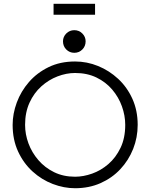

<svg xmlns="http://www.w3.org/2000/svg" viewBox="-20 -992 793 1018"><path d="M378 6Q319 6 260 -16.5Q201 -39 153 -82.5Q105 -126 76 -188.5Q47 -251 47 -330Q47 -389 69 -448.5Q91 -508 133.5 -557Q176 -606 237.5 -636Q299 -666 378 -666Q441 -666 500 -642Q559 -618 606.5 -574Q654 -530 682 -468Q710 -406 710 -330Q710 -263 686 -202.5Q662 -142 618 -95Q574 -48 513 -21Q452 6 378 6ZM378 -55Q422 -55 468.5 -71.5Q515 -88 554.5 -122Q594 -156 619 -208Q644 -260 644 -330Q644 -379 626.5 -428Q609 -477 575 -517Q541 -557 491.5 -581Q442 -605 378 -605Q332 -605 285 -587Q238 -569 199 -534Q160 -499 136.5 -447.5Q113 -396 113 -330Q113 -280 131 -231.5Q149 -183 183.5 -143Q218 -103 267 -79Q316 -55 378 -55ZM374 -712Q349 -712 331.5 -729.5Q314 -747 314 -773Q314 -797 331.5 -814.5Q349 -832 374 -832Q399 -832 416.5 -814.5Q434 -797 434 -773Q434 -747 416.5 -729.5Q399 -712 374 -712ZM264 -914V-972H484V-914Z"/></svg>

Font: Lil Grotesk
Style: Regular
Weight: 400
Designer: Bastien Sozeau
Foundry: NBR — Bastien Sozeau
Version: Version 4.002; ttfautohint (v1.8.4.7-5d5b)